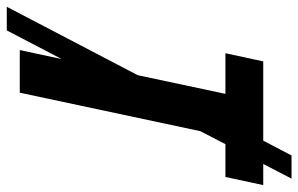

<svg xmlns="http://www.w3.org/2000/svg" viewBox="-233 -661 875 563"><g transform="rotate(90 204.5 -379.5)"><path d="M-57.1 38.1 143.6 -346.2 198.2 -603H79.1L103 -713.9H335.4L378.9 -796.9H446.8L403.8 -713.9H465.8L441.9 -603H345.7L307.6 -529.3L194.8 0H69.8L96.2 -123L12.2 38.1Z"/></g></svg>

Font: Open Sans Condensed
Style: Bold Italic
Weight: 700
Width: 3
Italic angle: -12°
Designer: Monotype Design Team
Foundry: Monotype Imaging Inc.
Version: Version 3.003; ttfautohint (v1.8.4)